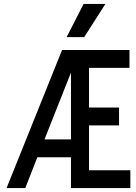

<svg xmlns="http://www.w3.org/2000/svg" viewBox="-20 -951 690 971"><path d="M316.9 -763.2 402.8 -931.2H513.2L405.8 -763.2ZM13.2 0 293.9 -698.2H634.8V-607.9H430.2V-407.2H582V-316.9H430.2V-89.8H639.2V0H338.9V-155.8H168.9L107.9 0ZM205.1 -246.1H338.9V-584Z"/></svg>

Font: Azeret Mono
Style: Regular
Weight: 400
Designer: Martin Vácha
Foundry: Displaay
Version: Version 1.002